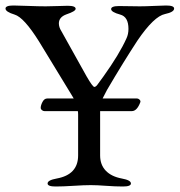

<svg xmlns="http://www.w3.org/2000/svg" viewBox="-20 -673 653 698"><path d="M264 -108V-256Q264 -265 263 -269H142Q137 -269 132.5 -272.5Q128 -276 128 -281Q128 -290 134.5 -302.5Q141 -315 152 -315H248Q242 -326 239 -330L122 -522Q67 -610 33 -620Q0 -630 0 -642Q0 -653 29 -653Q42 -653 81.5 -651.5Q121 -650 146 -650Q163 -650 190 -651Q217 -652 226 -652Q255 -652 255 -641Q255 -632 222 -621Q194 -611 194 -588Q194 -574 203 -560L295 -395Q317 -357 323 -357Q325 -357 327.5 -358.5Q330 -360 333 -363.5Q336 -367 338.5 -371Q341 -375 346.5 -382Q352 -389 356 -395Q414 -476 440 -534Q447 -549 447 -568Q447 -612 417 -620Q384 -629 384 -640Q384 -651 413 -651Q428 -651 451 -650.5Q474 -650 488 -650Q508 -650 541 -651.5Q574 -653 584 -653Q613 -653 613 -642Q613 -629 580 -622Q540 -614 480 -526Q427 -445 369 -346Q355 -319 353 -315H477Q483 -315 487.5 -310.5Q492 -306 490 -301Q478 -269 459 -269H344V-108Q344 -74 364.5 -52.5Q385 -31 423 -24Q456 -18 456 -6Q456 5 427 5Q399 5 365.5 2.5Q332 0 310 0Q286 0 247.5 2.5Q209 5 182 5Q153 5 153 -6Q153 -18 186 -24Q264 -38 264 -108Z"/></svg>

Font: EB Garamond SC 12
Style: Regular
Weight: 400
Version: Version 0.016 ; ttfautohint (v0.97) -l 8 -r 50 -G 200 -x 0 -